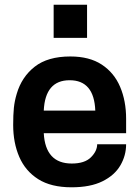

<svg xmlns="http://www.w3.org/2000/svg" viewBox="-20 -783 593 816"><path d="M284 13Q197 13 142.5 -21.5Q88 -56 62 -116Q36 -176 36 -252Q36 -296 39 -325Q42 -354 51 -384Q72 -456 127.5 -499.5Q183 -543 279 -543Q360 -543 412.5 -508.5Q465 -474 490.5 -414Q516 -354 516 -278V-217H166Q173 -88 285 -88Q340 -88 366.5 -114.5Q393 -141 393 -170H516Q516 -122 491.5 -80Q467 -38 415.5 -12.5Q364 13 284 13ZM385 -313Q380 -442 276 -442Q172 -442 166 -313ZM350 -622H208V-763H350Z"/></svg>

Font: Tanohe Sans SemiBold
Style: Regular
Weight: 600
Designer: Village Type and Design LLC & Cristiano Sobral
Foundry: Cooper Hewitt Smithsonian Design Museum
Version: Version 1.00;September 29, 2021;FontCreator 13.0.0.2655 64-b